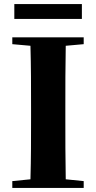

<svg xmlns="http://www.w3.org/2000/svg" viewBox="-20 -932 477 952"><path d="M51 -838H386V-912H51ZM41 -713 131 -705C134 -602 134 -499 134 -395V-351C134 -247 134 -144 131 -43L41 -34V0H395V-34L306 -43C304 -146 304 -249 304 -352V-395C304 -499 304 -603 306 -705L395 -713V-747H41Z"/></svg>

Font: Source Han Serif KR Heavy
Style: Regular
Weight: 900
Designer: Ryoko NISHIZUKA 西塚涼子 (kana & ideographs); Frank Grießhammer (Latin, Greek & Cyrillic); Wenlong ZHANG 张文龙 (bopomofo); San
Foundry: Adobe
Version: Version 2.001;hotconv 1.1.0;makeotfexe 2.6.0